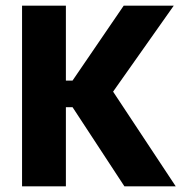

<svg xmlns="http://www.w3.org/2000/svg" viewBox="-20 -659 644 679"><path d="M420 0 236.5 -280H197.5V-374H236.5L417.5 -639H594.5L368 -318V-353L601.5 0ZM58 0V-639H213V0Z"/></svg>

Font: Anek Gujarati
Style: Bold
Weight: 700
Version: Version 1.003